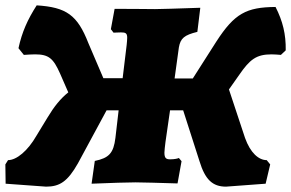

<svg xmlns="http://www.w3.org/2000/svg" viewBox="-38 -681 1087 717"><path d="M991 -655C882 -654 838 -631 770 -526L682 -388H614L630 -504C636 -538 650 -550 699 -562L710 -652C617 -649 565 -647 541 -647C531 -647 447 -648 390 -648L376 -572L386 -559C391 -559 403 -560 414 -560C431 -560 437 -557 437 -540C437 -533 436 -524 435 -513L420 -389H348L292 -520C251 -625 210 -654 99 -661C65 -608 44 -561 31 -501L51 -476C67 -477 81 -478 93 -478C144 -478 161 -463 186 -407L217 -336C188 -313 164 -283 140 -243L98 -174C66 -118 24 -83 -8 -83L-18 -67L-17 5L134 16C184 16 214 -2 253 -71L360 -269H405L393 -166C386 -109 369 -91 316 -80L304 5C379 2 437 0 468 0C489 0 562 2 625 4L640 -79L630 -91C626 -89 614 -86 597 -86C582 -86 576 -91 576 -111C576 -120 578 -133 580 -151L597 -269H646L707 -79C728 -10 756 16 806 16L954 5L971 -67L958 -83C928 -83 897 -110 877 -166L817 -347L855 -401C895 -459 919 -478 976 -478C987 -478 998 -477 1011 -476L1029 -493C1030 -553 1018 -602 991 -655Z"/></svg>

Font: Alegreya SC Black
Style: Italic
Weight: 900
Italic angle: -7°
Designer: Juan Pablo del Peral
Foundry: Huerta Tipografica
Version: Version 2.007;PS 002.007;hotconv 1.0.88;makeotf.lib2.5.64775